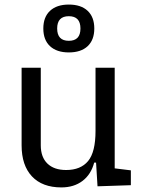

<svg xmlns="http://www.w3.org/2000/svg" viewBox="-20 -816 626 846"><path d="M250.5 9.8Q166.5 9.8 120.8 -38.8Q75.2 -87.4 75.2 -175.8V-517.6H159.7V-175.8Q159.7 -123.5 189 -95.2Q218.3 -66.9 271.5 -66.9Q335.4 -66.9 368.2 -106.4Q400.9 -146 400.9 -239.3V-517.6H485.4V-74.2L556.6 -65.4V0L409.7 4.9L403.3 -99.6H395Q381.3 -47.4 343.5 -18.8Q305.7 9.8 250.5 9.8ZM283.2 -585Q230 -585 200.4 -612.5Q170.9 -640.1 170.9 -690.4Q170.9 -740.7 200.4 -768.3Q230 -795.9 283.2 -795.9Q336.9 -795.9 366.2 -768.3Q395.5 -740.7 395.5 -690.4Q395.5 -640.1 366.2 -612.5Q336.9 -585 283.2 -585ZM283.2 -636.2Q334.5 -636.2 334.5 -690.4Q334.5 -744.6 283.2 -744.6Q231.9 -744.6 231.9 -690.4Q231.9 -636.2 283.2 -636.2Z"/></svg>

Font: Cascadia Mono SemiLight
Style: Regular
Weight: 350
Monospace: yes
Designer: Aaron Bell
Foundry: Saja Typeworks
Version: Version 2404.023; ttfautohint (v1.8.4)